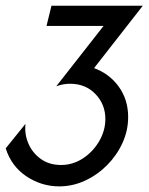

<svg xmlns="http://www.w3.org/2000/svg" viewBox="-20 -645 521 673"><path d="M187.5 8.3Q125.7 8.3 72.9 -26.7Q20.1 -61.8 0 -125L69.4 -211.1Q65.3 -175.7 79.2 -142.7Q93.1 -109.7 122.6 -88.2Q152.1 -66.7 194.4 -66.7Q235.4 -66.7 270.8 -89.9Q306.2 -113.2 327.8 -150.3Q349.3 -187.5 349.3 -227.8Q349.3 -279.2 314.6 -315.3Q279.9 -351.4 225.7 -351.4Q200.7 -351.4 177.1 -342.4L343.1 -554.2H143.1L160.4 -625H480.6L309.7 -406.2Q363.2 -386.8 396.2 -341.3Q429.2 -295.8 429.2 -234.7Q429.2 -187.5 409.4 -144.1Q389.6 -100.7 355.6 -66.3Q321.5 -31.9 278.1 -11.8Q234.7 8.3 187.5 8.3Z"/></svg>

Font: Afacad
Style: Italic
Weight: 400
Italic angle: -14°
Designer: Kristian Moeller
Foundry: Dicotype
Version: Version 1.000